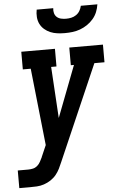

<svg xmlns="http://www.w3.org/2000/svg" viewBox="-87 -793 650 1040"><g transform="rotate(-5 237.5 -272.5)"><path d="M-25 205V109H32Q45 109 58 106Q71 103 81.5 94Q92 85 98.5 72.5Q105 60 111 48V47Q111 47 111 47Q111 47 111 47L138 -15L93 -434H50V-530H233V-434H204L221 -155L328 -434H311V-530H494V-434H439L213 85Q206 102 197.5 119Q189 136 177 151Q164 167 146.5 178.5Q129 190 109.5 196.5Q90 203 70.5 204Q51 205 32 205ZM295 -610Q274 -610 254 -612.5Q234 -615 216 -622.5Q198 -630 183.5 -642.5Q169 -655 160.5 -672Q152 -689 150.5 -709.5Q149 -730 153 -750H243Q241 -736 244.5 -723Q248 -710 257.5 -701.5Q267 -693 280.5 -690Q294 -687 307 -687Q322 -687 336 -690Q350 -693 362.5 -701.5Q375 -710 382.5 -723Q390 -736 393 -750H483Q480 -729 472 -709Q464 -689 449.5 -672Q435 -655 416.5 -642.5Q398 -630 377.5 -622.5Q357 -615 336 -612.5Q315 -610 295 -610Z"/></g></svg>

Font: Iosevka Slab Oblique
Style: Bold
Weight: 700
Italic angle: -9°
Monospace: yes
Designer: Belleve Invis
Foundry: Belleve Invis
Version: Version 11.1.1; ttfautohint (v1.8.3)